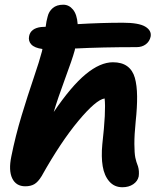

<svg xmlns="http://www.w3.org/2000/svg" viewBox="-20 -764 701 811"><path d="M86.9 22.9Q47.9 22.9 31.7 -10.5Q15.6 -43.9 27.8 -103Q45.4 -190.4 71.3 -275.9Q97.2 -361.3 122.1 -434.3Q147 -507.3 157.2 -546.9Q159.2 -554.7 159.2 -557.1Q126 -561.5 112.3 -576.2Q98.6 -590.8 103 -611.8Q109.9 -644.5 153.8 -649.9Q157.2 -649.9 163.6 -650.4Q169.9 -650.9 172.9 -650.9Q175.8 -675.3 181.2 -693.8Q186 -715.3 202.6 -729.7Q219.2 -744.1 247.1 -744.1Q271.5 -744.1 288.3 -723.6Q305.2 -703.1 308.1 -662.1Q410.2 -668 499 -668Q566.4 -668 593.8 -651.4Q621.1 -634.8 616.2 -608.9Q611.8 -588.9 595.9 -576.9Q580.1 -564.9 557.1 -564.9Q411.1 -564.9 296.9 -559.1Q296.9 -554.7 294.9 -548.8Q285.6 -514.6 254.6 -430.9Q223.6 -347.2 207 -291Q281.2 -400.4 342.3 -450.7Q403.3 -501 457 -501Q494.6 -501 517.6 -484.1Q540.5 -467.3 549.6 -435.3Q558.6 -403.3 559.1 -357.2Q559.6 -311 553.2 -252Q547.4 -194.3 547.6 -155.5Q547.9 -116.7 551.5 -98.6Q555.2 -80.6 563 -61Q568.8 -41.5 565.9 -19Q561.5 1.5 542.7 14.2Q523.9 26.9 497.1 26.9Q462.9 26.9 441.7 2.4Q420.4 -22 413.8 -61.8Q407.2 -101.6 412.1 -153.8Q428.2 -295.4 421.9 -348.1Q385.7 -342.8 311.3 -253.7Q236.8 -164.6 155.8 -20Q140.6 4.9 125 13.9Q109.4 22.9 86.9 22.9Z"/></svg>

Font: Shantell Sans Bouncy
Style: Italic
Weight: 600
Italic angle: -11.31°
Designer: Stephen Nixon, Anya Danilova, Shantell Martin
Foundry: Arrow Type
Version: Version 1.006;[9816181b4]